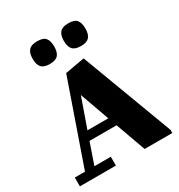

<svg xmlns="http://www.w3.org/2000/svg" viewBox="-195 -966 1018 1094"><g transform="rotate(-30 314.0 -419.0)"><path d="M77 -58 265 -598 393 -621 618 -21V0H436L365 -197H187L139 -58H247V0H10V-58ZM207 -255H344L275 -448ZM140 -763Q140 -801 156.5 -819.5Q173 -838 211 -838Q252 -838 267 -819.5Q282 -801 282 -763Q282 -725 265.5 -707Q249 -689 211 -689Q173 -689 156.5 -707Q140 -725 140 -763ZM345 -763Q345 -801 361.5 -819.5Q378 -838 416 -838Q457 -838 472 -819.5Q487 -801 487 -763Q487 -725 470.5 -707Q454 -689 416 -689Q378 -689 361.5 -707Q345 -725 345 -763Z"/></g></svg>

Font: Bigshot One
Style: Regular
Weight: 400
Designer: Gesine Todt
Foundry: Gesine Todt
Version: Version 1.001